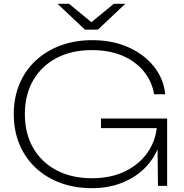

<svg xmlns="http://www.w3.org/2000/svg" viewBox="-20 -972 960 1004"><path d="M492 -817H424L281 -952H341L458 -856L575 -952H635ZM508 -302V-352H854V0H806L804 -191Q777 -130 729 -85Q679 -39 611 -13.5Q543 12 461 12Q370 12 295 -16Q220 -44 165.5 -95.5Q111 -147 81.5 -218Q52 -289 52 -375Q52 -461 81.5 -532Q111 -603 166 -654.5Q221 -706 296.5 -734Q372 -762 463 -762Q568 -762 651 -725Q734 -688 785 -624Q836 -560 844 -479H786Q774 -548 731 -600Q688 -652 619.5 -681Q551 -710 460 -710Q354 -710 275.5 -668.5Q197 -627 153.5 -552Q110 -477 110 -375Q110 -274 153.5 -198.5Q197 -123 276 -81.5Q355 -40 461 -40Q565 -40 642 -80Q719 -120 761 -189Q792 -240 800 -302Z"/></svg>

Font: Bounded
Style: Regular
Weight: 200
Designer: Vlad Churkin
Version: Version 1.0